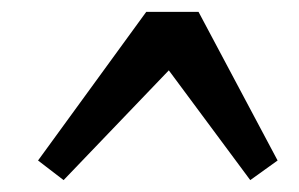

<svg xmlns="http://www.w3.org/2000/svg" viewBox="-20 -592 503 323"><path d="M226 -572H314L447 -322L401 -289L240 -506H295L87 -289L44 -322Z"/></svg>

Font: Yrsa SemiBold
Style: Italic
Weight: 600
Italic angle: -7.10001°
Version: Version 2.004